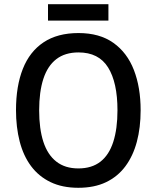

<svg xmlns="http://www.w3.org/2000/svg" viewBox="-20 -882 744 912"><path d="M648 -358Q648 -276 630 -208.5Q612 -141 575.5 -92Q539 -43 483.5 -16.5Q428 10 352 10Q276 10 220 -17Q164 -44 127.5 -93Q91 -142 73.5 -210Q56 -278 56 -359Q56 -473 88.5 -555Q121 -637 187 -681Q253 -725 353 -725Q453 -725 518.5 -678.5Q584 -632 616 -549.5Q648 -467 648 -358ZM166 -358Q166 -270 186 -208.5Q206 -147 247.5 -114.5Q289 -82 352 -82Q416 -82 457 -114Q498 -146 518 -208Q538 -270 538 -358Q538 -490 493.5 -561.5Q449 -633 353 -633Q289 -633 247.5 -601Q206 -569 186 -507.5Q166 -446 166 -358ZM495 -862V-784H208V-862Z"/></svg>

Font: Noto Sans Hebrew SemiCondensed Medium
Style: Regular
Weight: 500
Width: 4
Designer: Monotype Design Team
Foundry: Monotype Imaging Inc.
Version: Version 2.003